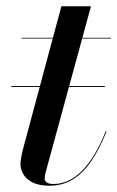

<svg xmlns="http://www.w3.org/2000/svg" viewBox="-20 -580 372 610"><path d="M16 -303.5V-306.5H313V-303.5ZM137.5 10Q104.5 10 84.2 0Q64 -10 54.5 -26Q45 -42 45 -59.5Q45 -68.5 48 -83.5Q51 -98.5 55 -113.5L175 -560H269L126.5 -38Q125 -33 123.5 -26.2Q122 -19.5 122 -12.5Q122 4.5 150 4.5Q173.5 4.5 196 -5.5Q218.5 -15.5 239.5 -36.2Q260.5 -57 279.8 -88.8Q299 -120.5 316 -163.5L318.5 -163Q296.5 -107 270.2 -68.5Q244 -30 211.2 -10Q178.5 10 137.5 10ZM48.5 -457.5V-460H332.5V-457.5Z"/></svg>

Font: Bodoni Moda 72pt Medium
Style: Italic
Weight: 500
Italic angle: -13°
Designer: Owen Earl
Foundry: indestructible type
Version: Version 2.004